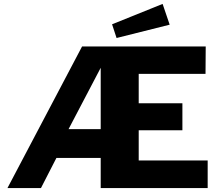

<svg xmlns="http://www.w3.org/2000/svg" viewBox="-20 -960 1137 980"><path d="M810 -940 552 -836 575 -766 846 -834ZM1040 -141H688V-295H911V-433H688V-583H1029L1030 -723H399L18 0H189L268 -154H494V0H1040ZM494 -301H330L494 -614Z"/></svg>

Font: United Sans ExtraBold
Style: Regular
Weight: 800
Designer: Pablo Impallari, Rodrigo Fuenzalida (Modified by Dan O. Williams)
Version: Version 1.000;PS 001.000;hotconv 1.0.88;makeotf.lib2.5.64775